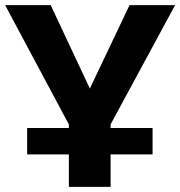

<svg xmlns="http://www.w3.org/2000/svg" viewBox="-32 -730 704 750"><path d="M400 -230V-244L652 -710H474L319 -384L166 -710H-12L237 -244V-230H74V-127H237V0H400V-127H564V-230Z"/></svg>

Font: Raleway
Style: ExtraBold
Weight: 800
Designer: Matt McInerney, Pablo Impallari, Rodrigo Fuenzalida
Foundry: Matt McInerney, Pablo Impallari, Rodrigo Fuenzalida
Version: Version 3.000